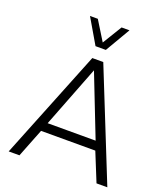

<svg xmlns="http://www.w3.org/2000/svg" viewBox="-175 -1119 1073 1238"><g transform="rotate(20 361.5 -500.0)"><path d="M326.2 -829.1 226.1 -1000H279.8L361.8 -867.2L442.9 -1000H497.1L397 -829.1ZM555.2 -195.8H183.1L106 0H32.2L333 -750H408.2L709 0H634.8ZM535.2 -256.8 370.1 -679.2 206.1 -256.8Z"/></g></svg>

Font: Oakes Grotesk
Style: Light
Weight: 300
Designer: Samuel Oakes
Foundry: Samuel Oakes
Version: Version 1.0 | wf-rip DC20170320